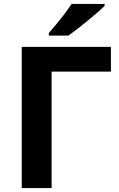

<svg xmlns="http://www.w3.org/2000/svg" viewBox="-20 -951 601 971"><path d="M227 -784Q309 -879 342 -931H509V-921Q484 -896 423 -846Q362 -796 326 -771H227ZM90 -714H541V-589H241V0H90Z"/></svg>

Font: OpenSansMMV
Style: Bold
Weight: 700
Foundry: Ascender Corporation
Version: Version 4.001